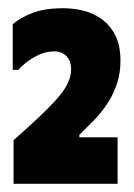

<svg xmlns="http://www.w3.org/2000/svg" viewBox="-20 -447 325 467"><path d="M273 -299Q273 -337 260 -362Q247 -387 226 -401.5Q205 -416 181 -421.5Q157 -427 134 -427Q87 -427 56.5 -414.5Q26 -402 11 -388V-277H25Q29 -283 42.5 -294Q56 -305 74 -313.5Q92 -322 112 -322Q131 -322 142 -310Q153 -298 153 -279Q153 -268 149.5 -256.5Q146 -245 137.5 -231.5Q129 -218 113 -200.5Q97 -183 72.5 -160Q48 -137 13 -106V0H266V-113H173V-119L211 -157Q229 -176 243 -198Q257 -220 265 -245Q273 -270 273 -299Z"/></svg>

Font: Phudu Black
Style: Regular
Weight: 900
Version: Version 1.005;gftools[0.9.23]